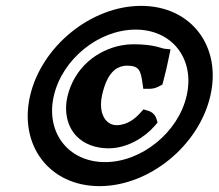

<svg xmlns="http://www.w3.org/2000/svg" viewBox="-20 -633 746 655"><path d="M506.7 -202.4 517.6 -214.9 513.6 -227.9C510.2 -239 501.2 -250.5 485.5 -255.1L469.5 -259.8L456 -245.2C443.3 -231.4 416.2 -206 377.6 -206C341.1 -206 313.7 -245.4 328.8 -311C346.5 -387.9 378.4 -403.7 400.8 -407.8C405 -408.6 409.3 -409 413.4 -409C455.7 -409 460.2 -391.6 466.5 -346.3L468.8 -330H486.2C495.9 -330 507.5 -330.6 520.8 -337.6L534 -344.5L537.6 -358C544.4 -382.7 549.9 -406.9 557.2 -442.7L561.7 -464.7L540.3 -466.9C530.4 -467.9 506.2 -482 434.3 -482C421.2 -482 408 -480.7 394.9 -478.3C353.4 -470.7 312.6 -451.3 279.8 -422.2C243.6 -389.9 220.2 -347.3 210.2 -304C198.2 -252.3 208.9 -201.5 241.8 -167.8C267.4 -141.6 306.1 -127 350.3 -127C415.6 -127 474.3 -165.4 506.7 -202.4ZM319.5 2C489.4 2 658.5 -136.3 697.6 -306C736.8 -475.8 631.3 -613 461.5 -613C291.8 -613 121.9 -475.9 82.6 -306C43.7 -137.3 148.6 2 319.5 2ZM442.8 -532C568 -532 645.6 -431.2 616.6 -306C587.8 -180.9 462.7 -80 338.5 -80C212.3 -80 135 -181.8 163.6 -306C192.5 -431.2 316.5 -532 442.8 -532Z"/></svg>

Font: Linux Libertine Mono O 
Style: Mono Bold Oblique
Weight: 400
Italic angle: -13°
Designer: Philipp H. Poll
Foundry: Philipp H. Poll
Version: Version 5.1.7